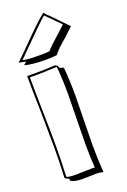

<svg xmlns="http://www.w3.org/2000/svg" viewBox="-155 -818 598 903"><g transform="rotate(-20 144.0 -366.5)"><path d="M208 -747 289 -663Q285 -659 251 -628H252Q192 -578 180 -558Q158 -555 126 -555Q55 -555 19 -566Q22 -568 26 -572Q32 -577 34 -579Q-1 -586 -1 -586Q23 -608 113 -699Q155 -741 188 -767L207 -746ZM15 -513H42H65Q100 -513 137 -515Q150 -516 154 -516Q170 -510 172 -496H175Q182 -495 191 -491Q197 -423 197 -346Q197 -308 195 -230Q193 -147 193 -104Q193 -32 198 34Q181 29 161 29Q157 29 149 30Q141 30 137 30H138Q122 31 94 31Q49 30 36 17V8Q22 4 16 -3Q20 -69 20 -157Q20 -217 18 -332Q15 -451 15 -513ZM256 -684 187 -754Q160 -732 54 -625Q33 -603 20 -591Q39 -585 105 -585Q144 -585 154 -587Q160 -598 240 -669Q251 -679 255 -683ZM42 -503H25V-500Q25 -454 27 -361Q30 -231 30 -167Q30 -76 26 -6Q33 1 71 1Q86 1 117 0Q142 -1 151 -1Q165 -1 167 0Q163 -55 163 -123Q163 -166 165 -248Q167 -329 167 -368Q167 -439 161 -505V-506H157Q147 -506 128 -505Q94 -503 65 -503Z"/></g></svg>

Font: Londrina Shadow
Style: Regular
Weight: 400
Designer: Marcelo Magalhaes
Foundry: Marcelo Magalhães
Version: Version 1.001 2011